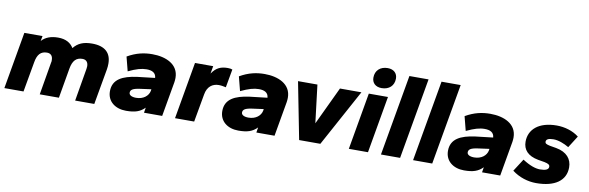

<svg xmlns="http://www.w3.org/2000/svg" viewBox="-49 -1126 4786 1560"><g transform="rotate(10 2343.5 -345.5)"><path d="M753 0 805 -294C808 -311 809 -327 809 -342C809 -429 759 -480 651 -480C579 -480 534 -460 499 -416C475 -456 434 -480 371 -480C312 -480 266 -463 235 -428L243 -470H93L11 0H169L213 -248C224 -315 252 -344 303 -344C338 -344 351 -320 351 -291C351 -284 352 -277 349 -270L303 0H461L504 -248C516 -315 544 -344 595 -344C630 -344 643 -320 643 -291C643 -284 642 -277 641 -270L595 0Z M1015 10C1090 10 1131 -4 1170 -43L1163 0H1313L1363 -286C1365 -299 1366 -311 1366 -323C1366 -435 1260 -480 1148 -480C1080 -480 1015 -466 944 -425L974 -308C1039 -339 1082 -351 1123 -351C1167 -351 1200 -337 1203 -294L1057 -277C941 -261 860 -224 860 -124C860 -40 927 10 1015 10ZM1078 -108C1041 -108 1020 -121 1020 -140C1020 -163 1037 -177 1094 -185L1189 -198L1187 -184C1179 -143 1139 -108 1078 -108Z M1577 0 1618 -230C1629 -298 1672 -327 1723 -327C1744 -327 1763 -323 1782 -319L1809 -470C1800 -474 1787 -476 1771 -476C1715 -476 1676 -460 1640 -407L1651 -470H1501L1419 0Z M1942 10C2017 10 2058 -4 2097 -43L2090 0H2240L2290 -286C2292 -299 2293 -311 2293 -323C2293 -435 2187 -480 2075 -480C2007 -480 1942 -466 1871 -425L1901 -308C1966 -339 2009 -351 2050 -351C2094 -351 2127 -337 2130 -294L1984 -277C1868 -261 1787 -224 1787 -124C1787 -40 1854 10 1942 10ZM2005 -108C1968 -108 1947 -121 1947 -140C1947 -163 1964 -177 2021 -185L2116 -198L2114 -184C2106 -143 2066 -108 2005 -108Z M2618 0 2874 -470H2697L2549 -157L2511 -470H2351L2443 0Z M3011 0 3093 -470H2935L2853 0ZM3029 -532C3090 -532 3131 -569 3131 -628C3131 -671 3102 -701 3051 -701C2990 -701 2949 -664 2949 -605C2949 -562 2978 -532 3029 -532Z M3276 0 3393 -668H3235L3118 0Z M3541 0 3658 -668H3500L3383 0Z M3804 10C3879 10 3920 -4 3959 -43L3952 0H4102L4152 -286C4154 -299 4155 -311 4155 -323C4155 -435 4049 -480 3937 -480C3869 -480 3804 -466 3733 -425L3763 -308C3828 -339 3871 -351 3912 -351C3956 -351 3989 -337 3992 -294L3846 -277C3730 -261 3649 -224 3649 -124C3649 -40 3716 10 3804 10ZM3867 -108C3830 -108 3809 -121 3809 -140C3809 -163 3826 -177 3883 -185L3978 -198L3976 -184C3968 -143 3928 -108 3867 -108Z M4399 10C4554 10 4642 -53 4642 -162C4642 -230 4600 -283 4511 -299L4458 -308C4426 -315 4417 -321 4417 -334C4417 -355 4437 -365 4478 -365C4519 -365 4567 -346 4606 -323L4668 -421C4617 -461 4549 -480 4485 -480C4335 -480 4257 -407 4257 -307C4257 -242 4296 -195 4384 -179L4437 -170C4472 -163 4482 -154 4482 -139C4482 -116 4458 -105 4411 -105C4374 -105 4326 -121 4266 -160L4200 -57C4259 -12 4331 10 4399 10Z"/></g></svg>

Font: Celebes ExtraBold
Style: Italic
Weight: 800
Italic angle: -10°
Designer: Anugrah Pasau
Foundry: Lafontype
Version: Version 1.000